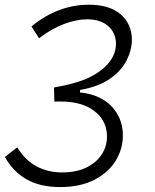

<svg xmlns="http://www.w3.org/2000/svg" viewBox="-41 -547 646 802"><path d="M209.5 234.4Q125.5 234.4 68.6 201.2Q11.7 168 -20.5 108.4L31.2 68.4Q64 123 112.3 148.2Q160.6 173.3 217.8 173.3Q278.3 173.3 320.8 152.3Q363.3 131.3 385.3 95.9Q407.2 60.5 405.8 18.1Q403.8 -44.9 352.1 -84Q300.3 -123 211.4 -123Q208 -123 201.9 -123Q195.8 -123 186 -122.6L184.6 -181.6Q235.4 -190.4 268.1 -200.2Q347.2 -221.7 395.3 -265.6Q443.4 -309.6 443.4 -364.3Q443.4 -408.7 411.4 -437.5Q379.4 -466.3 322.8 -466.3Q278.8 -466.3 227.1 -447Q175.3 -427.7 122.1 -387.2L90.3 -436.5Q146 -482.4 206.5 -504.9Q267.1 -527.3 329.1 -527.3Q417 -527.3 463.4 -486.8Q509.8 -446.3 509.8 -380.9Q509.8 -338.9 488.3 -295.7Q466.8 -252.4 419.4 -218.8Q372.1 -185.1 293.5 -171.4L293 -160.6L299.8 -160.2Q380.9 -149.9 425.5 -102.3Q470.2 -54.7 472.2 13.2Q473.6 72.3 443.4 122.6Q413.1 172.9 354 203.6Q294.9 234.4 209.5 234.4Z"/></svg>

Font: Cascadia Mono Light
Style: Italic
Weight: 300
Italic angle: -10°
Monospace: yes
Designer: Aaron Bell
Foundry: Saja Typeworks
Version: Version 2404.023; ttfautohint (v1.8.4)